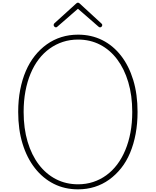

<svg xmlns="http://www.w3.org/2000/svg" viewBox="-20 -1407 1173 1446"><path d="M568 19Q467 19 385 -22.5Q303 -64 243 -140.5Q183 -217 150 -324Q117 -431 117 -564Q117 -653 132 -730.5Q147 -808 174.5 -872Q202 -936 242 -986.5Q282 -1037 332.5 -1073Q383 -1109 442 -1127.5Q501 -1146 568 -1146Q668 -1146 750 -1105Q832 -1064 891.5 -987.5Q951 -911 983.5 -804Q1016 -697 1016 -564Q1016 -476 1001.5 -398.5Q987 -321 959.5 -255.5Q932 -190 892 -140Q852 -90 802 -54Q752 -18 693 0.5Q634 19 568 19ZM568 -19Q628 -19 681.5 -36.5Q735 -54 780.5 -87Q826 -120 862 -167.5Q898 -215 923.5 -276Q949 -337 962.5 -409Q976 -481 976 -564Q976 -688 946 -788.5Q916 -889 862 -960.5Q808 -1032 733.5 -1070.5Q659 -1109 568 -1109Q507 -1109 453.5 -1091.5Q400 -1074 354 -1041Q308 -1008 272 -961Q236 -914 210.5 -853Q185 -792 171.5 -719.5Q158 -647 158 -564Q158 -440 188 -339.5Q218 -239 272.5 -167.5Q327 -96 402 -57.5Q477 -19 568 -19ZM401 -1201Q395 -1201 389.5 -1206.5Q384 -1212 384 -1219Q384 -1222 385.5 -1225Q387 -1228 389 -1231L551 -1378Q556 -1383 559.5 -1385Q563 -1387 567 -1387Q571 -1387 574.5 -1385Q578 -1383 583 -1378L745 -1229Q748 -1227 749 -1224Q750 -1221 750 -1218Q750 -1211 745 -1206Q740 -1201 734 -1201Q730 -1201 727 -1202.5Q724 -1204 721 -1207L567 -1341L413 -1207Q410 -1204 407.5 -1202.5Q405 -1201 401 -1201Z"/></svg>

Font: Playwrite BR Thin
Style: Regular
Weight: 250
Version: Version 1.003